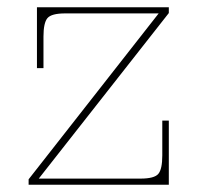

<svg xmlns="http://www.w3.org/2000/svg" viewBox="-20 -510 554 530"><path d="M59 -15 418 -473 446 -474 87 -17ZM59 0V-15L87 -17H446V0ZM82 -322V-473H160Q122 -473 111 -460Q100 -447 100 -409V-322ZM368 -17Q406 -17 417 -30Q428 -43 428 -81V-177H446V-17ZM82 -473V-490H446V-474L418 -473Z"/></svg>

Font: Montagu Slab 144pt Thin
Style: Regular
Weight: 250
Version: Version 1.000